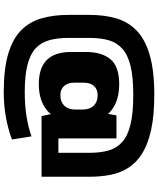

<svg xmlns="http://www.w3.org/2000/svg" viewBox="73 -860 864 1051"><g transform="rotate(90 505.5 -335.0)"><path d="M485 77Q356 77 273.5 52Q191 27 145 -19.5Q99 -66 80.5 -131Q62 -196 62 -278V-392Q62 -474 81 -539Q100 -604 148 -650.5Q196 -697 281.5 -722Q367 -747 500 -747Q612 -747 690 -730Q768 -713 818.5 -682Q869 -651 897.5 -607.5Q926 -564 937 -509.5Q948 -455 948 -392V-130H616L605 -181Q597 -170 586 -161Q532 -115 441 -115Q352 -115 308.5 -159Q265 -203 265 -292V-372Q265 -460 305 -507.5Q345 -555 441 -555Q532 -555 586 -511Q596 -503 604 -494L612 -540H738V-222H817V-392Q817 -450 805 -494.5Q793 -539 759.5 -570Q726 -601 663.5 -616.5Q601 -632 500 -632Q402 -632 341 -617Q280 -602 246.5 -571.5Q213 -541 200.5 -496.5Q188 -452 188 -392V-278Q188 -218 200.5 -172.5Q213 -127 245 -97.5Q277 -68 335 -53Q393 -38 485 -38Q557 -38 616.5 -47.5Q676 -57 727 -75L744 32Q689 53 623 65Q557 77 485 77ZM502 -233Q538 -233 559 -254.5Q580 -276 580 -314V-356Q580 -394 559 -415.5Q538 -437 502 -437Q469 -437 451 -417Q433 -397 433 -359V-310Q433 -274 451 -253.5Q469 -233 502 -233Z"/></g></svg>

Font: Pathway Extreme 8pt Thin 12pt ExtraBold
Style: Regular
Weight: 800
Version: Version 1.001;gftools[0.9.26]